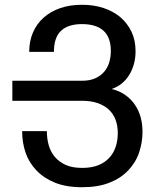

<svg xmlns="http://www.w3.org/2000/svg" viewBox="-20 -762 642 796"><path d="M320.3 14.2Q254.4 14.2 208 -4.6Q161.6 -23.4 130.9 -55.7Q100.1 -87.9 85.9 -129.4Q71.8 -170.9 71.8 -218.3H174.3Q174.3 -186 182.4 -158.7Q190.4 -131.3 208 -110.8Q225.1 -90.8 252.2 -78.4Q279.3 -65.9 320.8 -65.9Q359.9 -65.9 387.7 -77.1Q415.5 -88.4 433.6 -108.4Q450.7 -127 459.5 -153.1Q468.3 -179.2 468.3 -210Q468.3 -273.4 430.2 -308.6Q411.1 -325.7 383.5 -335Q356 -344.2 320.3 -344.2H31.2V-427.2H320.3Q352.5 -427.2 375.2 -437.5Q397.9 -447.8 412.6 -465.3Q426.8 -482.4 433.1 -504.2Q439.5 -525.9 439.5 -550.8Q439.5 -607.4 408.9 -634.8Q378.4 -662.1 319.8 -662.1Q262.7 -662.1 233.2 -634.5Q203.6 -606.9 203.6 -546.9H101.1Q101.1 -591.3 116.7 -627.4Q132.3 -663.6 161.6 -689.5Q190.9 -715.3 231 -728.8Q271 -742.2 319.8 -742.2Q369.6 -742.2 410.2 -728.5Q450.7 -714.8 480 -689.9Q507.8 -666 524.9 -630.9Q542 -595.7 542 -549.8Q542 -520.5 534.9 -495.6Q527.8 -470.7 515.1 -450.2Q488.3 -408.2 442.9 -393.1Q476.6 -384.8 500.5 -367.4Q524.4 -350.1 540 -326.7Q555.7 -303.2 563.2 -275.4Q570.8 -247.6 570.8 -215.3Q570.8 -172.4 556.9 -130.4Q543 -88.4 511.2 -55.2Q480.5 -22.9 433.3 -4.4Q386.2 14.2 320.3 14.2Z"/></svg>

Font: Hack
Style: Regular
Weight: 400
Monospace: yes
Designer: Christopher Simpkins
Foundry: Christopher Simpkins
Version: Version 2.019; ttfautohint (v1.4.1) -l 4 -r 80 -G 350 -x 0 -